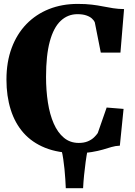

<svg xmlns="http://www.w3.org/2000/svg" viewBox="-20 -772 692 982"><path d="M316.5 190.5Q315.5 169.5 314 144Q312.5 118.5 309.8 92.2Q307 66 303.5 41.5Q300 17 295 -2H427.5Q422.5 23.5 418 56.5Q413.5 89.5 410 124.2Q406.5 159 405 190.5ZM369 11Q278 11 211 -16Q144 -43 100.2 -92.5Q56.5 -142 34.8 -211.2Q13 -280.5 13 -364.5Q13 -455.5 39.8 -527Q66.5 -598.5 115.2 -648.8Q164 -699 230.5 -725.5Q297 -752 377.5 -752Q419 -752 450 -748.2Q481 -744.5 506.8 -739.2Q532.5 -734 558.5 -730Q584.5 -726 614.5 -725.5L596 -503H495.5L465 -657Q461 -667.5 450.2 -677.2Q439.5 -687 421.2 -693.2Q403 -699.5 376 -699.5Q326.5 -699.5 290.2 -665.2Q254 -631 234.8 -560.2Q215.5 -489.5 215.5 -379Q215.5 -309.5 225 -248Q234.5 -186.5 254.8 -140.2Q275 -94 306.8 -67.5Q338.5 -41 383 -41Q409.5 -41 428.8 -49Q448 -57 460.5 -69Q473 -81 480 -91.5L525.5 -222L612 -215L593 -27Q570 -26 550 -20Q530 -14 506.5 -7Q483 0 450 5.5Q417 11 369 11Z"/></svg>

Font: Merriweather 72pt Black
Style: Regular
Weight: 900
Version: Version 2.100